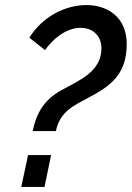

<svg xmlns="http://www.w3.org/2000/svg" viewBox="-20 -739 521 759"><path d="M109 -221H201C217 -300 275 -323 330 -353C413 -397 481 -442 481 -565C481 -671 405 -719 322 -719C236 -719 147 -672 96 -590L158 -541C189 -585 241 -629 299 -629C344 -629 381 -600 381 -548C381 -454 290 -420 222 -382C152 -343 124 -290 109 -221ZM64 0H156L182 -126H91Z"/></svg>

Font: FIGSv2-sans-serif SmBold Italic
Style: Regular
Weight: 600
Italic angle: -12°
Designer: Matt McInerney, Pablo Impallari, Rodrigo Fuenzalida
Foundry: Matt McInerney, Pablo Impallari, Rodrigo Fuenzalida
Version: Version 4.020;hotconv 1.0.109;makeotfexe 2.5.65596